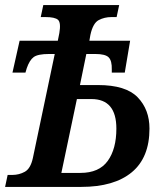

<svg xmlns="http://www.w3.org/2000/svg" viewBox="-24 -734 646 754"><path d="M-4 0H295Q424 0 493.5 -57.5Q563 -115 563 -229Q563 -304 516.5 -352Q470 -400 361 -400H290L315 -522H350Q390 -522 403 -508.5Q416 -495 415 -461V-449H466L487 -574H327L331 -597Q341 -643 363.5 -655Q386 -667 414 -667H434L444 -714H146L136 -667H154Q192 -667 204 -656Q216 -645 209 -604L203 -574H53L25 -449H76L81 -466Q92 -498 108.5 -510Q125 -522 169 -522H191L105 -113Q96 -72 73.5 -59.5Q51 -47 24 -47H6ZM217 -55 278 -345H335Q433 -345 433 -229Q433 -149 399 -102Q365 -55 292 -55Z"/></svg>

Font: Noto Serif SemiCondensed Semi
Style: Italic
Weight: 600
Width: 4
Italic angle: -12°
Designer: Monotype Design Team
Foundry: Monotype Imaging Inc.
Version: Version 1.901